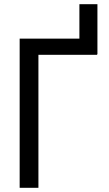

<svg xmlns="http://www.w3.org/2000/svg" viewBox="-20 -895 520 915"><path d="M444.3 -636.7H442.9V-633.8H163.1V0H73.7V-710.9H358.4V-875H444.3Z"/></svg>

Font: Roboto Condensed
Style: Regular
Weight: 400
Designer: Google
Version: Version 2.001047; 2015